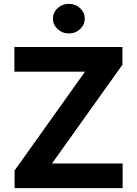

<svg xmlns="http://www.w3.org/2000/svg" viewBox="-20 -970 707 990"><path d="M55.2 0V-90.8L418.5 -600.6H54.2V-727.5H611.3V-636.2L248 -127H612.3V0ZM335 -797.4Q301.3 -797.4 277.1 -819.8Q252.9 -842.3 252.9 -874Q252.9 -905.8 277.1 -928Q301.3 -950.2 335 -950.2Q368.7 -950.2 392.8 -928Q417 -905.8 417 -874Q417 -842.3 392.8 -819.8Q368.7 -797.4 335 -797.4Z"/></svg>

Font: Konkhmer Sleokchher
Style: Regular
Weight: 400
Designer: Suon May Sophanith
Version: Version 1.000; ttfautohint (v1.8.4.7-5d5b);gftools[0.9.23]